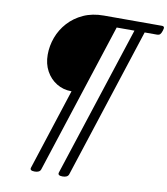

<svg xmlns="http://www.w3.org/2000/svg" viewBox="-135 -1109 1399 1609"><g transform="rotate(10 564.5 -304.0)"><path d="M271 390Q226 390 236 362L459 -326H457Q388 -326 331.5 -360.5Q275 -395 242 -455.5Q209 -516 209 -594Q209 -669 235.5 -741Q262 -813 314.5 -871Q367 -929 442.5 -963.5Q518 -998 616 -998H1109Q1124 -998 1128 -989.5Q1132 -981 1124 -958Q1117 -936 1108 -927Q1099 -918 1084 -918H977L561 362Q552 390 508 390Q464 390 473 362L890 -918H739L323 362Q314 390 271 390Z"/></g></svg>

Font: Playwrite NZ
Style: Regular
Weight: 400
Designer: Veronika Burian, José Scaglione
Foundry: TypeTogether
Version: Version 1.002